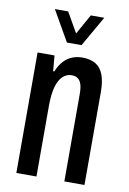

<svg xmlns="http://www.w3.org/2000/svg" viewBox="-83 -776 556 827"><g transform="rotate(10 195.0 -362.0)"><path d="M48 0V-527H122L128 -459H133Q145 -488 161.5 -505.5Q178 -523 198.5 -531Q219 -539 242 -539Q277 -539 300 -525.5Q323 -512 334.5 -482.5Q346 -453 346 -405V0H258V-382Q258 -398 256 -411.5Q254 -425 248.5 -435Q243 -445 233.5 -450.5Q224 -456 210 -456Q188 -456 171 -440Q154 -424 145 -391.5Q136 -359 136 -309V0ZM89 -724H147L217 -602H178L246 -724H305L229 -591H165Z"/></g></svg>

Font: Archivo ExtraCondensed Medium
Style: Regular
Weight: 500
Width: 2
Designer: Hector Gatti
Foundry: Omnibus-Type
Version: Version 2.001